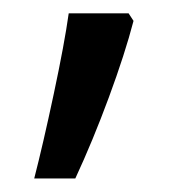

<svg xmlns="http://www.w3.org/2000/svg" viewBox="-20 -136 285 285"><path d="M170.9 -116.2 178.2 -105Q165.5 -56.2 141.6 8.5Q117.7 73.2 91.8 128.9H30.8Q43.9 78.1 59.8 3.4Q75.7 -71.3 82 -116.2Z"/></svg>

Font: f0_52653 
Style: Regular
Weight: 400
Foundry: Ascender Corporation
Version: Version 1.10